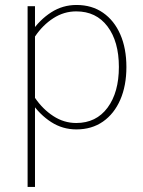

<svg xmlns="http://www.w3.org/2000/svg" viewBox="-20 -508 567 761"><path d="M89.4 -483.4V232.9H118.7V-391.6V-483.4ZM481 -242.2Q481 -316.4 456.8 -371.6Q432.6 -426.8 388.4 -457.5Q344.2 -488.3 283.2 -488.3Q228.5 -488.3 183.1 -459.2Q137.7 -430.2 103.5 -380.4L119.1 -363.8Q149.4 -408.7 191.4 -435.8Q233.4 -462.9 282.2 -462.9Q361.3 -462.9 406.2 -403.1Q451.2 -343.3 451.2 -242.7Q451.2 -141.6 406.2 -81.1Q361.3 -20.5 282.2 -20.5Q233.4 -20.5 191.4 -47.9Q149.4 -75.2 119.1 -119.6L103.5 -103Q137.7 -53.2 182.9 -24.2Q228 4.9 282.7 4.9Q343.8 4.9 388.2 -26.1Q432.6 -57.1 456.8 -112.8Q481 -168.5 481 -242.2Z"/></svg>

Font: Estedad-FD VF
Style: Regular
Weight: 100
Designer: Amin Abedi
Version: Version 7.3